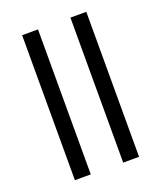

<svg xmlns="http://www.w3.org/2000/svg" viewBox="-127 -753 701 835"><g transform="rotate(-20 223.5 -335.5)"><path d="M372 -671H298.5V0H372ZM148.5 -671H75V0H148.5Z"/></g></svg>

Font: Anek Odia Medium
Style: Regular
Weight: 400
Version: Version 1.003